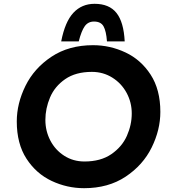

<svg xmlns="http://www.w3.org/2000/svg" viewBox="-20 -980 892 1007"><path d="M68 -343Q68 -437 113.5 -529.5Q159 -622 250 -682.5Q341 -743 468 -743Q557 -743 638 -705Q719 -667 770 -588.5Q821 -510 821 -393Q821 -299 775.5 -206.5Q730 -114 639 -53.5Q548 7 421 7Q332 7 251 -31Q170 -69 119 -147.5Q68 -226 68 -343ZM671 -385Q671 -443 644 -493Q617 -543 569 -573Q521 -603 462 -603Q377 -603 322 -565Q267 -527 242.5 -469Q218 -411 218 -351Q218 -293 244 -243Q270 -193 317 -163Q364 -133 423 -133Q508 -133 564 -171.5Q620 -210 645.5 -267.5Q671 -325 671 -385ZM634 -763H541Q537 -817 523 -842Q509 -867 473 -867Q442 -867 424.5 -842.5Q407 -818 393 -763H301Q321 -866 365 -913Q409 -960 476 -960Q553 -960 591 -912Q629 -864 634 -763Z"/></svg>

Font: Josefin Sans
Style: Bold Italic
Weight: 700
Italic angle: -7°
Designer: Santiago Orozco
Foundry: Typemade
Version: Version 2.000